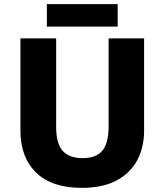

<svg xmlns="http://www.w3.org/2000/svg" viewBox="-20 -900 797 930"><path d="M678 -268Q678 -186 644.5 -123.5Q611 -61 544 -25.5Q477 10 376 10Q231 10 155 -64Q79 -138 79 -267V-714H252V-286Q252 -204 284 -169Q316 -134 379 -134Q446 -134 476 -170.5Q506 -207 506 -287V-714H678ZM550 -880V-771H207V-880Z"/></svg>

Font: Noto Kufi Arabic ExtraBold
Style: Regular
Weight: 800
Designer: Monotype Design Team, David Williams, Khaled Hosny
Foundry: Google LLC
Version: Version 2.109; ttfautohint (v1.8.4.7-5d5b)